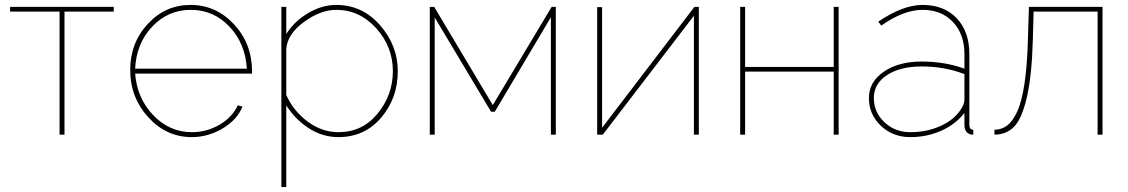

<svg xmlns="http://www.w3.org/2000/svg" viewBox="-20 -547 4583 780"><path d="M222 0V-500H21V-519H442V-500H242V0Z M759 10Q656 10 582.5 -70.5Q509 -151 509 -263Q509 -373 580.5 -450Q652 -527 754 -527Q857 -527 930 -449Q1003 -371 1004 -259V-248H529Q537 -147 603 -78.5Q669 -10 760 -10Q820 -10 872 -40.5Q924 -71 946 -119L965 -114Q944 -61 885 -25.5Q826 10 759 10ZM529 -268H983Q976 -372 911.5 -439.5Q847 -507 755 -507Q663 -507 598.5 -439Q534 -371 529 -268Z M1143 -119V213H1123V-519H1143V-409Q1176 -461 1232 -494Q1288 -527 1346 -527Q1452 -527 1524 -444.5Q1596 -362 1596 -258Q1596 -148 1528.5 -69Q1461 10 1355 10Q1290 10 1234.5 -26Q1179 -62 1143 -119ZM1576 -258Q1576 -357 1508.5 -432Q1441 -507 1346 -507Q1282 -507 1214.5 -457.5Q1147 -408 1143 -348V-161Q1172 -96 1230 -53Q1288 -10 1355 -10Q1452 -10 1514 -85.5Q1576 -161 1576 -258Z M1726 0V-519H1744L1982 -120L2221 -519H2238V0H2218V-477L1990 -93H1975L1746 -476V0Z M2406 0V-518H2426V-28L2801 -519H2819V0H2799V-483L2429 0Z M2987 0V-519H3007V-275H3367V-519H3387V0H3367V-256H3007V0Z M3510 -149Q3510 -214 3570 -255.5Q3630 -297 3724 -297Q3819 -297 3898 -268V-327Q3898 -408 3851.5 -457.5Q3805 -507 3728 -507Q3651 -507 3560 -443L3548 -459Q3648 -527 3728 -527Q3815 -527 3866.5 -473Q3918 -419 3918 -327V-40Q3918 -20 3934 -20V0Q3923 0 3920 -2Q3898 -10 3898 -40V-88Q3862 -42 3804 -16Q3746 10 3678 10Q3607 10 3558.5 -36Q3510 -82 3510 -149ZM3883 -102Q3898 -123 3898 -143V-246Q3818 -277 3724 -277Q3637 -277 3583.5 -242Q3530 -207 3530 -149Q3530 -91 3573 -50.5Q3616 -10 3678 -10Q3745 -10 3800.5 -35Q3856 -60 3883 -102Z M4020 0V-20Q4049 -20 4071.5 -37Q4094 -54 4112.5 -94Q4131 -134 4142 -207.5Q4153 -281 4156 -388L4160 -519H4459V0H4439V-500H4179L4176 -388Q4172 -241 4152 -153.5Q4132 -66 4100.5 -33Q4069 0 4020 0Z"/></svg>

Font: Raleway-v4020 Thin
Style: Regular
Weight: 250
Designer: Matt McInerney, Pablo Impallari, Rodrigo Fuenzalida
Foundry: Matt McInerney, Pablo Impallari, Rodrigo Fuenzalida
Version: Version 4.020;PS 004.020;hotconv 1.0.88;makeotf.lib2.5.64775